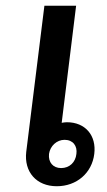

<svg xmlns="http://www.w3.org/2000/svg" viewBox="-20 -635 370 666"><path d="M177 11C246 11 299 -35 307 -101C315 -165 276 -211 212 -211C206 -211 200 -210 194 -209L244 -615H134L71 -108C63 -39 106 11 177 11ZM150 -101C154 -129 177 -150 204 -150C233 -150 249 -129 245 -101C242 -72 221 -52 192 -52C164 -52 147 -72 150 -101Z"/></svg>

Font: TPK Tissa Web SemiBold
Style: Italic
Weight: 600
Italic angle: -7°
Designer: Jacques Le Bailly, Suppakit Chalermlarp | Katatrad Co.,Ltd.
Foundry: Jacques Le Bailly, Cadson Demak Co.,Ltd.
Version: Version 5.000;Glyphs 3.1.2 (3151)